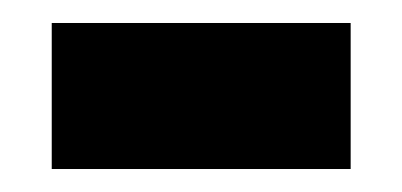

<svg xmlns="http://www.w3.org/2000/svg" viewBox="-20 -356 350 167"><path d="M25 -209V-336H285V-209Z"/></svg>

Font: Noto Serif Khmer Black
Style: Regular
Weight: 900
Version: Version 2.003